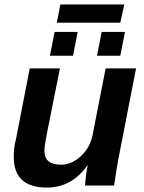

<svg xmlns="http://www.w3.org/2000/svg" viewBox="-20 -836 651 865"><path d="M114 -528H250L192 -238Q180 -178 180 -157Q180 -94 254 -94Q303 -94 345 -133Q388 -174 398 -232L456 -528H593L512 -113Q505 -75 494 0H363Q363 -8 367 -41Q371 -74 375 -90H373Q303 9 191 9Q42 9 42 -129Q42 -175 52 -209ZM522 -585H417L438 -692H543ZM309 -585H205L226 -692H330ZM540 -816 522 -734H236L252 -816Z"/></svg>

Font: Libra Sans
Style: Bold Italic
Weight: 700
Italic angle: -12°
Foundry: Context Ltd
Version: Version 1.002